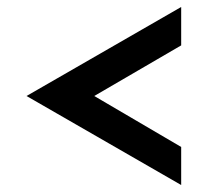

<svg xmlns="http://www.w3.org/2000/svg" viewBox="-20 -516 634 550"><path d="M499 -386 250 -241 499 -95V14L56 -241L499 -496Z"/></svg>

Font: Reem Kufi Fun
Style: Regular
Weight: 400
Designer: Khaled Hosny
Version: Version 1.005